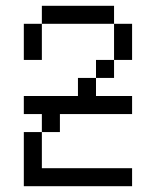

<svg xmlns="http://www.w3.org/2000/svg" viewBox="-20 -645 540 665"><path d="M437.5 0V-62.5H125Q125 -62.5 125 -187.5H62.5V0ZM437.5 -250V-312.5H312.5V-375H250V-312.5H62.5V-250H125V-187.5H187.5V-250ZM312.5 -375H375V-437.5H312.5ZM375 -437.5H437.5Q437.5 -437.5 437.5 -562.5H375Q375 -562.5 375 -437.5ZM62.5 -562.5Q62.5 -562.5 62.5 -437.5H125Q125 -437.5 125 -562.5ZM125 -562.5H375V-625H125Z"/></svg>

Font: UnifontExMono
Style: Regular
Weight: 500
Version: Version 15.0.06